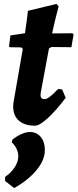

<svg xmlns="http://www.w3.org/2000/svg" viewBox="-20 -627 394 976"><path d="M314 -130Q266 -66 223.5 -27Q181 12 158 12Q105 12 76 -13.5Q47 -39 47 -86Q47 -97 48 -103L96 -379L88 -386L29 -387L26 -392L33 -447L107 -458Q113 -498 117 -530Q121 -562 122 -572L267 -607L278 -595Q275 -583 264.5 -542Q254 -501 245 -457L348 -458L354 -452L343 -387L242 -388L229 -381L187 -155L186 -145Q186 -123 206 -123Q217 -123 232.5 -134.5Q248 -146 276 -175L296 -172ZM132 44Q166 44 187 69Q208 94 208 136Q208 187 165 238.5Q122 290 52 329L6 293V272Q36 252 54.5 223.5Q73 195 73 168Q73 148 64 129Q55 110 40 97L43 83Q65 65 89 54.5Q113 44 132 44Z"/></svg>

Font: Alegreya ExtraBold
Style: Italic
Weight: 800
Italic angle: -7°
Designer: Juan Pablo del Peral
Foundry: Huerta Tipografica
Version: Version 2.007; ttfautohint (v1.6)